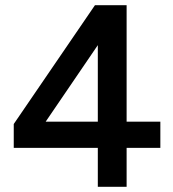

<svg xmlns="http://www.w3.org/2000/svg" viewBox="-20 -720 668 740"><path d="M357 0V-150H33V-242L346 -700H468V-251H598V-150H468V0ZM156 -251H357V-546Z"/></svg>

Font: Figtree SemiBold
Style: Regular
Weight: 600
Designer: Erik Kennedy
Foundry: Erik Kennedy
Version: Version 2.001; ttfautohint (v1.8.4.7-5d5b);gftools[0.9.27]